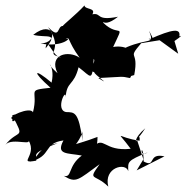

<svg xmlns="http://www.w3.org/2000/svg" viewBox="-20 -621 690 711"><path d="M511 -31 487 -104C482 -86 474 -109 518 -146C480 -89 500 -133 497 -100C413 -111 408 -146 464 -70C363 -59 366 -121 324 -76C316 -66 342 -58 341 -114C253 -80 222 -86 234 -56C309 -129 279 -175 286 -98C271 -209 256 -205 225 -206C183 -213 226 -300 223 -260C227 -322 253 -301 271 -372C318 -337 321 -313 327 -403C338 -391 301 -359 329 -354C326 -347 400 -297 344 -332C445 -337 425 -339 461 -332C475 -346 446 -333 477 -343C496 -440 448 -397 503 -461L571 -472L640 -422L626 -469C683 -508 617 -474 643 -482C653 -519 620 -514 532 -475C526 -490 569 -440 532 -507C552 -453 535 -483 446 -445C488 -418 451 -457 399 -447C444 -544 422 -479 363 -536C354 -573 348 -504 417 -559C332 -542 358 -575 322 -568C337 -593 293 -585 293 -601C262 -567 211 -527 213 -525C190 -525 204 -472 158 -521C222 -430 139 -424 206 -409C177 -405 152 -494 149 -442C198 -503 153 -479 103 -492C180 -553 201 -461 130 -460C219 -443 251 -490 223 -476C239 -490 228 -471 275 -407C234 -436 159 -420 193 -350C134 -402 188 -390 171 -315C107 -369 95 -360 167 -296C74 -286 124 -289 102 -205C93 -228 2 -188 26 -180C19 -151 76 -212 25 -194C75 -101 49 -146 0 -85C26 -115 116 -72 77 -113C131 -49 37 -12 114 -26C119 -50 88 -50 194 -91C111 -74 125 -33 91 -22C175 -43 137 -90 215 -101C186 -47 229 -55 283 -45C230 -6 248 39 216 30C262 59 269 45 349 -13C303 51 330 20 381 70C363 -1 446 -21 455 13C454 -23 450 -25 527 -57C489 -31 510 -109 512 -23C559 2 525 -56 589 -42L486 10Z"/></svg>

Font: Hussar Lance
Style: ExBdObl
Weight: 700
Foundry: Cannot Into Space Fonts, PlusOne Fonts
Version: Version 2.270